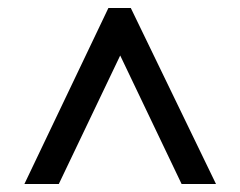

<svg xmlns="http://www.w3.org/2000/svg" viewBox="-20 -537 601 480"><path d="M41 -77 251 -517H307L520 -77H434L262 -437H299L127 -77Z"/></svg>

Font: Rokkitt SemiBold Medium
Style: Regular
Weight: 500
Version: Version 3.103